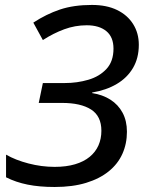

<svg xmlns="http://www.w3.org/2000/svg" viewBox="-20 -744 591 774"><path d="M200.2 9.8Q138.7 9.8 91.3 0.2Q43.9 -9.3 4.4 -29.3V-120.6Q42.5 -98.6 95 -85Q147.5 -71.3 200.2 -71.3Q247.1 -71.3 282.5 -81.8Q317.9 -92.3 341.6 -111.8Q365.2 -131.3 377 -158Q388.7 -184.6 388.7 -216.8Q388.7 -275.9 347.2 -302.5Q305.7 -329.1 230 -329.1H136.2L152.8 -409.2H240.7Q291 -409.2 335.9 -422.4Q380.9 -435.5 409.2 -466.1Q437.5 -496.6 437.5 -547.9Q437.5 -594.7 408.7 -618.4Q379.9 -642.1 329.6 -642.1Q282.7 -642.1 239 -626Q195.3 -609.9 152.8 -582.5L114.3 -652.8Q166.5 -687 221.7 -705.6Q276.9 -724.1 350.6 -724.1Q410.2 -724.1 452.1 -703.6Q494.1 -683.1 516.8 -646.7Q539.6 -610.4 539.6 -563.5Q539.6 -509.8 516.1 -470Q492.7 -430.2 450.4 -405.3Q408.2 -380.4 351.6 -371.1V-368.7Q393.6 -362.3 425 -342.3Q456.5 -322.3 474.1 -289.6Q491.7 -256.8 491.7 -212.9Q491.7 -164.6 473.4 -123.8Q455.1 -83 418.2 -53.2Q381.3 -23.4 326.9 -6.8Q272.5 9.8 200.2 9.8Z"/></svg>

Font: Open Sans Medium
Style: Italic
Weight: 500
Italic angle: -12°
Designer: Monotype Design Team
Foundry: Monotype Imaging Inc.
Version: Version 3.000